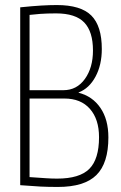

<svg xmlns="http://www.w3.org/2000/svg" viewBox="-20 -730 477 760"><path d="M60 3V-701Q109 -706 142.5 -708Q176 -710 205 -710Q300 -710 341.5 -668.5Q383 -627 383 -536Q383 -473 358 -426.5Q333 -380 291 -364V-363Q346 -349 377.5 -303Q409 -257 409 -186Q409 -84 361.5 -37Q314 10 209 10Q171 10 140.5 8.5Q110 7 60 3ZM97 -373H231Q284 -373 316 -417.5Q348 -462 348 -530Q348 -605 313.5 -641Q279 -677 202 -677Q182 -677 168.5 -676.5Q155 -676 139 -675Q123 -674 97 -671ZM97 -29Q141 -26 163 -24.5Q185 -23 206 -23Q295 -23 333.5 -61.5Q372 -100 372 -187Q372 -258 336 -299Q300 -340 235 -340H97Z"/></svg>

Font: Georama SemiCondensed ExtraLight
Style: Regular
Weight: 200
Width: 4
Designer: Jean-Baptiste Levee
Foundry: Production Type
Version: Version 1.000